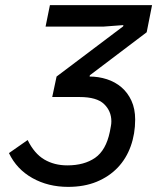

<svg xmlns="http://www.w3.org/2000/svg" viewBox="-20 -718 618 750"><path d="M246 12Q168 12 106.5 -22.5Q45 -57 15 -120L88 -171Q114 -118 153 -95Q192 -72 243 -72Q309 -72 351.5 -101.5Q394 -131 409 -203Q411 -215 413 -224.5Q415 -234 415 -244Q415 -284 386.5 -311.5Q358 -339 291 -339H184L201 -419L461 -615L462 -620L383 -614H158L175 -698H574L553 -592L331 -424L330 -419Q365 -419 397.5 -408.5Q430 -398 454.5 -377Q479 -356 493.5 -324.5Q508 -293 508 -251Q508 -195 490.5 -146.5Q473 -98 439.5 -63Q406 -28 357.5 -8Q309 12 246 12Z"/></svg>

Font: IBM Plex Sans Text
Style: Italic
Weight: 450
Italic angle: -11°
Designer: Mike Abbink, Paul van der Laan, Pieter van Rosmalen
Foundry: Bold Monday
Version: Version 3.005